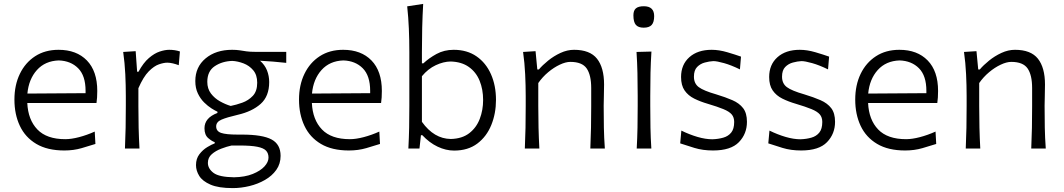

<svg xmlns="http://www.w3.org/2000/svg" viewBox="-20 -762 5460 985"><path d="M310 10Q223 10 166.2 -23.8Q109.5 -57.5 81.8 -116.5Q54 -175.5 54 -251Q54 -325.5 81.8 -383Q109.5 -440.5 160.2 -473.5Q211 -506.5 280.5 -506.5Q372.5 -506.5 425.8 -451.8Q479 -397 479 -295.5Q479 -259.5 475 -233.5H120Q124 -147.5 171.8 -97.8Q219.5 -48 315 -48Q346 -48 386 -58.5Q426 -69 466 -87L469.5 -23.5Q440 -14 398.8 -2Q357.5 10 310 10ZM281.5 -452Q211.5 -449.5 169.5 -402.8Q127.5 -356 120.5 -282L419 -284Q419 -287 419 -290Q419 -293 419 -296Q419 -373.5 381 -411.8Q343 -450 281.5 -452Z M621 0Q623.5 -55.5 624.5 -107Q625.5 -158.5 625.5 -219.5V-269.5Q625.5 -324 622.8 -381.2Q620 -438.5 612 -495.5L676 -499.5L683.5 -394H690.5Q715.5 -440 743.8 -464.2Q772 -488.5 799.2 -497.5Q826.5 -506.5 848 -506.5Q878 -506.5 903 -498L897 -427.5Q882.5 -433 866.8 -436.8Q851 -440.5 838.5 -440.5Q820.5 -440.5 795.5 -432Q770.5 -423.5 743 -395.8Q715.5 -368 690 -309.5V-217Q690 -158 691.2 -106.8Q692.5 -55.5 695.5 0Z M1174 203Q1101 203 1060 185.2Q1019 167.5 1002.2 140.5Q985.5 113.5 985.5 85Q985.5 52 1003 29.2Q1020.5 6.5 1043.2 -7.2Q1066 -21 1081.5 -26.5V-33Q1068.5 -36.5 1048.8 -53Q1029 -69.5 1029 -104Q1029 -157.5 1095.5 -182.5V-189Q1084 -194 1065.2 -205.8Q1046.5 -217.5 1027.2 -236.5Q1008 -255.5 995 -282.8Q982 -310 982 -346Q982 -418.5 1034.8 -462.5Q1087.5 -506.5 1171 -506.5Q1193.5 -506.5 1210.2 -503.8Q1227 -501 1245 -498.5Q1263 -496 1289.5 -496H1448.5V-439.5Q1414 -443.5 1380.8 -446Q1347.5 -448.5 1314 -450.5Q1338.5 -429 1349.8 -400.8Q1361 -372.5 1361 -341Q1361 -268 1317.2 -229Q1273.5 -190 1199.5 -173Q1143.5 -160 1116.2 -148.2Q1089 -136.5 1089 -113.5Q1089 -89 1114.2 -80.2Q1139.5 -71.5 1199 -71.5H1221Q1327 -71.5 1373.2 -46.5Q1419.5 -21.5 1419.5 37.5Q1419.5 78.5 1397.5 109.5Q1375.5 140.5 1339.2 161.2Q1303 182 1259.8 192.5Q1216.5 203 1174 203ZM1163.5 -218.5Q1191.5 -224 1223 -235.2Q1254.5 -246.5 1277 -270.2Q1299.5 -294 1299.5 -337.5Q1299.5 -377.5 1279.2 -401.5Q1259 -425.5 1229.5 -436.8Q1200 -448 1172 -449.5Q1120 -448 1081.8 -422.5Q1043.5 -397 1043.5 -342Q1043.5 -307 1062.2 -282.2Q1081 -257.5 1108.8 -242Q1136.5 -226.5 1163.5 -218.5ZM1180.5 147.5Q1237 146.5 1276.5 130.5Q1316 114.5 1336.8 91.8Q1357.5 69 1357.5 46.5Q1357.5 24.5 1345 11Q1332.5 -2.5 1300.2 -9Q1268 -15.5 1209 -15.5H1168Q1143 -10 1114.8 0.8Q1086.5 11.5 1066.5 29Q1046.5 46.5 1046.5 73.5Q1046.5 103 1075.2 124.8Q1104 146.5 1180.5 147.5Z M1770 10Q1683 10 1626.2 -23.8Q1569.5 -57.5 1541.8 -116.5Q1514 -175.5 1514 -251Q1514 -325.5 1541.8 -383Q1569.5 -440.5 1620.2 -473.5Q1671 -506.5 1740.5 -506.5Q1832.5 -506.5 1885.8 -451.8Q1939 -397 1939 -295.5Q1939 -259.5 1935 -233.5H1580Q1584 -147.5 1631.8 -97.8Q1679.5 -48 1775 -48Q1806 -48 1846 -58.5Q1886 -69 1926 -87L1929.5 -23.5Q1900 -14 1858.8 -2Q1817.5 10 1770 10ZM1741.5 -452Q1671.5 -449.5 1629.5 -402.8Q1587.5 -356 1580.5 -282L1879 -284Q1879 -287 1879 -290Q1879 -293 1879 -296Q1879 -373.5 1841 -411.8Q1803 -450 1741.5 -452Z M2309.5 10.5Q2267.5 10.5 2225.2 -9.5Q2183 -29.5 2146.5 -68.5H2139.5L2132 0H2075Q2078 -55.5 2079 -107Q2080 -158.5 2080 -219.5V-494Q2080 -557 2077.5 -615.5Q2075 -674 2069 -729.5L2151 -742Q2147.5 -681.5 2146 -620.2Q2144.5 -559 2144.5 -494V-437H2152Q2180 -463.5 2219.2 -485Q2258.5 -506.5 2307.5 -506.5Q2376 -506.5 2424.5 -473Q2473 -439.5 2498.8 -381.2Q2524.5 -323 2524.5 -249.5Q2524.5 -180 2500.5 -120.8Q2476.5 -61.5 2428.8 -25.5Q2381 10.5 2309.5 10.5ZM2293 -49Q2351 -50.5 2387.5 -78.8Q2424 -107 2441.2 -152Q2458.5 -197 2458.5 -249Q2458.5 -303.5 2440.5 -347.8Q2422.5 -392 2385.2 -418.5Q2348 -445 2291.5 -446.5Q2255 -446 2215.5 -427.5Q2176 -409 2144.5 -371V-137Q2206.5 -50 2293 -49Z M2672.5 0Q2675 -55.5 2676 -107Q2677 -158.5 2677 -219.5V-269.5Q2677 -324 2674.2 -381.2Q2671.5 -438.5 2663.5 -495.5L2727.5 -499.5L2736.5 -405.5H2744.5Q2763 -427.5 2792 -451Q2821 -474.5 2855.5 -490.5Q2890 -506.5 2925 -506.5Q3006.5 -506.5 3042.8 -460.8Q3079 -415 3079 -328.5Q3079 -296.5 3078 -268.8Q3077 -241 3077 -219.5Q3077 -158.5 3078 -107Q3079 -55.5 3083 0H3008.5Q3011 -55.5 3012 -106.8Q3013 -158 3013 -217V-310.5Q3013 -377 2989.8 -410.8Q2966.5 -444.5 2906 -444.5Q2882 -444.5 2851.8 -430.2Q2821.5 -416 2792.2 -391.5Q2763 -367 2741.5 -336V-217Q2741.5 -158 2742.8 -106.8Q2744 -55.5 2747 0Z M3246.5 0Q3249.5 -55.5 3250.5 -107Q3251.5 -158.5 3251.5 -219.5V-269.5Q3251.5 -334 3250.2 -387Q3249 -440 3245.5 -495.5L3322 -497.5Q3318.5 -442 3317.2 -388.5Q3316 -335 3316 -269.5V-219.5Q3316 -158.5 3317 -107Q3318 -55.5 3321.5 0ZM3282 -620Q3254.5 -620 3242 -634.5Q3229.5 -649 3229.5 -683.5Q3229.5 -708 3242.2 -719Q3255 -730 3283 -730Q3336 -730 3336 -679.5Q3336 -648 3323.2 -634Q3310.5 -620 3282 -620Z M3638 10Q3585.5 10 3542.5 -3.2Q3499.5 -16.5 3469.5 -26.5L3475.5 -92Q3517.5 -71.5 3558.5 -59.5Q3599.5 -47.5 3635 -47.5Q3665 -48.5 3690.5 -55.8Q3716 -63 3731.2 -81.8Q3746.5 -100.5 3746.5 -136.5Q3746.5 -160 3733.8 -175Q3721 -190 3691.2 -202.2Q3661.5 -214.5 3611 -229.5Q3573 -240.5 3541.8 -256Q3510.5 -271.5 3492.2 -297.8Q3474 -324 3474 -367Q3474 -430.5 3516.5 -468.5Q3559 -506.5 3631 -506.5Q3669 -506.5 3711.2 -494Q3753.5 -481.5 3781.5 -471.5L3776 -406Q3731 -428 3694.5 -438.2Q3658 -448.5 3639.5 -448.5Q3619 -447.5 3595.8 -441.2Q3572.5 -435 3556.2 -418.2Q3540 -401.5 3540 -368.5Q3540 -333.5 3564.8 -315Q3589.5 -296.5 3654 -278Q3702 -263.5 3737.5 -248Q3773 -232.5 3792.5 -207Q3812 -181.5 3812 -137Q3812 -75.5 3770.8 -32.8Q3729.5 10 3638 10Z M4090 10Q4037.5 10 3994.5 -3.2Q3951.5 -16.5 3921.5 -26.5L3927.5 -92Q3969.5 -71.5 4010.5 -59.5Q4051.5 -47.5 4087 -47.5Q4117 -48.5 4142.5 -55.8Q4168 -63 4183.2 -81.8Q4198.5 -100.5 4198.5 -136.5Q4198.5 -160 4185.8 -175Q4173 -190 4143.2 -202.2Q4113.5 -214.5 4063 -229.5Q4025 -240.5 3993.8 -256Q3962.5 -271.5 3944.2 -297.8Q3926 -324 3926 -367Q3926 -430.5 3968.5 -468.5Q4011 -506.5 4083 -506.5Q4121 -506.5 4163.2 -494Q4205.5 -481.5 4233.5 -471.5L4228 -406Q4183 -428 4146.5 -438.2Q4110 -448.5 4091.5 -448.5Q4071 -447.5 4047.8 -441.2Q4024.5 -435 4008.2 -418.2Q3992 -401.5 3992 -368.5Q3992 -333.5 4016.8 -315Q4041.5 -296.5 4106 -278Q4154 -263.5 4189.5 -248Q4225 -232.5 4244.5 -207Q4264 -181.5 4264 -137Q4264 -75.5 4222.8 -32.8Q4181.5 10 4090 10Z M4623.5 10Q4536.5 10 4479.8 -23.8Q4423 -57.5 4395.2 -116.5Q4367.5 -175.5 4367.5 -251Q4367.5 -325.5 4395.2 -383Q4423 -440.5 4473.8 -473.5Q4524.5 -506.5 4594 -506.5Q4686 -506.5 4739.2 -451.8Q4792.5 -397 4792.5 -295.5Q4792.5 -259.5 4788.5 -233.5H4433.5Q4437.5 -147.5 4485.2 -97.8Q4533 -48 4628.5 -48Q4659.5 -48 4699.5 -58.5Q4739.5 -69 4779.5 -87L4783 -23.5Q4753.5 -14 4712.2 -2Q4671 10 4623.5 10ZM4595 -452Q4525 -449.5 4483 -402.8Q4441 -356 4434 -282L4732.5 -284Q4732.5 -287 4732.5 -290Q4732.5 -293 4732.5 -296Q4732.5 -373.5 4694.5 -411.8Q4656.5 -450 4595 -452Z M4934.5 0Q4937 -55.5 4938 -107Q4939 -158.5 4939 -219.5V-269.5Q4939 -324 4936.2 -381.2Q4933.5 -438.5 4925.5 -495.5L4989.5 -499.5L4998.5 -405.5H5006.5Q5025 -427.5 5054 -451Q5083 -474.5 5117.5 -490.5Q5152 -506.5 5187 -506.5Q5268.5 -506.5 5304.8 -460.8Q5341 -415 5341 -328.5Q5341 -296.5 5340 -268.8Q5339 -241 5339 -219.5Q5339 -158.5 5340 -107Q5341 -55.5 5345 0H5270.5Q5273 -55.5 5274 -106.8Q5275 -158 5275 -217V-310.5Q5275 -377 5251.8 -410.8Q5228.5 -444.5 5168 -444.5Q5144 -444.5 5113.8 -430.2Q5083.5 -416 5054.2 -391.5Q5025 -367 5003.5 -336V-217Q5003.5 -158 5004.8 -106.8Q5006 -55.5 5009 0Z"/></svg>

Font: Commissioner Flair Light
Style: Regular
Weight: 300
Designer: Kostas Bartsokas
Foundry: Kostas Bartsokas
Version: Version 1.000; ttfautohint (v1.8.3)